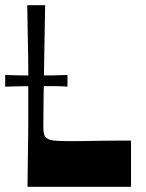

<svg xmlns="http://www.w3.org/2000/svg" viewBox="-35 -720 563 740"><path d="M-15 -386V-431Q6 -430 38 -429.5Q70 -429 104 -429Q138 -429 171 -429.5Q204 -430 225 -431V-386Q204 -388 171.5 -388Q139 -388 104 -388Q71 -388 38.5 -387.5Q6 -387 -15 -386ZM470 0H71Q72 -72 72.5 -118Q73 -164 73.5 -194.5Q74 -225 74 -247.5Q74 -270 74 -293.5Q74 -317 74 -350Q74 -383 74 -406.5Q74 -430 74 -452.5Q74 -475 73.5 -505.5Q73 -536 72 -582Q71 -628 70 -700H139Q137 -590 135.5 -500.5Q134 -411 133 -344Q132 -277 132 -234Q132 -215 134.5 -204Q137 -193 145 -187Q151 -183 160.5 -180.5Q170 -178 190 -177Q210 -176 245 -176Q261 -176 290 -176.5Q319 -177 352 -177.5Q385 -178 416.5 -178Q448 -178 470 -178Z"/></svg>

Font: Ojuju
Style: Bold
Weight: 700
Designer: Chisaokwu Joboson, Mirko Velimirovic
Foundry: Udi Foundry
Version: Version 1.000